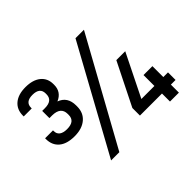

<svg xmlns="http://www.w3.org/2000/svg" viewBox="-142 -944 1191 1191"><g transform="rotate(-45 454.0 -348.5)"><path d="M183.6 -265.6Q116.2 -265.6 80.6 -295.9Q44.9 -326.2 44.9 -379.9V-386.7H114.3V-380.9Q114.3 -355.5 131.8 -342.8Q149.4 -330.1 181.6 -330.1Q251 -330.1 251 -385.7V-394.5Q251 -455.1 176.8 -456.1H152.3V-519.5H175.8Q244.1 -519.5 244.1 -574.2V-581.1Q244.1 -632.8 179.7 -632.8Q148.4 -632.8 132.8 -620.1Q117.2 -607.4 117.2 -582V-576.2H46.9V-583Q46.9 -636.7 83 -667Q119.1 -697.3 182.6 -697.3Q247.1 -697.3 283.2 -668Q319.3 -638.7 319.3 -587.9V-581.1Q319.3 -519.5 260.7 -494.1Q325.2 -470.7 325.2 -394.5V-385.7Q325.2 -330.1 287.1 -297.9Q249 -265.6 183.6 -265.6ZM873 -70.3H832V0H753.9V-70.3H560.5V-136.7L700.2 -417H778.3L639.6 -136.7H753.9V-232.4H832V-136.7H873ZM691.4 -692.4 309.6 0H237.3L617.2 -692.4Z"/></g></svg>

Font: Dinish Expanded
Style: Regular
Weight: 400
Width: 7
Designer: Charles Nix
Foundry: Playbeing
Version: Version 2.005; ttfautohint (v1.8.3)